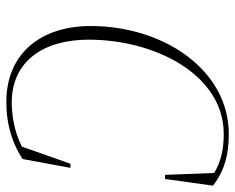

<svg xmlns="http://www.w3.org/2000/svg" viewBox="-88 -639 741 605"><g transform="rotate(90 282.5 -336.5)"><path d="M301 14C358 14 419 3 481 -37L509 -188H496L442 -35C395 -11 343 -3 303 -3C173 -3 105 -103 105 -245C105 -456 216 -671 402 -671C449 -671 488 -663 525 -641L531 -486H544L565 -637C518 -674 465 -687 403 -687C200 -687 62 -481 62 -252C62 -93 150 14 301 14Z"/></g></svg>

Font: Source Serif 4 Display Light
Style: Italic
Weight: 300
Italic angle: -12°
Designer: Frank Grießhammer
Foundry: Adobe Systems Incorporated
Version: Version 4.004;hotconv 1.0.117;makeotfexe 2.5.65602